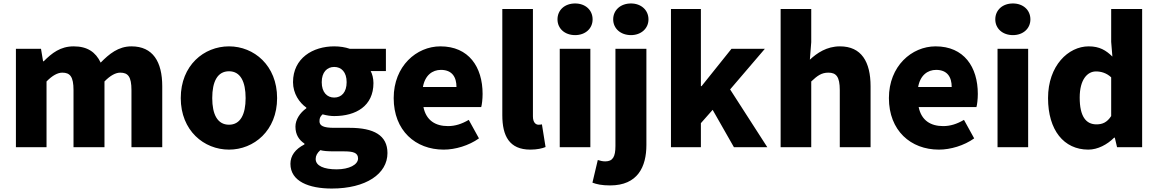

<svg xmlns="http://www.w3.org/2000/svg" viewBox="-20 -851 6694 1110"><path d="M72 0H249V-380C283 -415 314 -431 340 -431C385 -431 405 -408 405 -330V0H584V-380C618 -415 649 -431 675 -431C720 -431 740 -408 740 -330V0H918V-352C918 -494 864 -583 740 -583C664 -583 611 -539 562 -489C533 -550 485 -583 406 -583C329 -583 280 -544 233 -497H229L217 -569H72Z M1304 14C1448 14 1582 -96 1582 -284C1582 -473 1448 -583 1304 -583C1159 -583 1025 -473 1025 -284C1025 -96 1159 14 1304 14ZM1304 -130C1237 -130 1207 -190 1207 -284C1207 -379 1237 -439 1304 -439C1370 -439 1400 -379 1400 -284C1400 -190 1370 -130 1304 -130Z M1898 239C2096 239 2220 154 2220 34C2220 -69 2141 -112 2001 -112H1911C1850 -112 1827 -124 1827 -150C1827 -169 1832 -178 1845 -190C1870 -183 1893 -180 1912 -180C2038 -180 2139 -238 2139 -371C2139 -398 2132 -424 2123 -440H2211V-569H2002C1976 -578 1945 -583 1912 -583C1789 -583 1674 -515 1674 -376C1674 -310 1711 -257 1751 -229V-225C1714 -199 1688 -159 1688 -119C1688 -71 1710 -41 1740 -21V-16C1687 11 1659 49 1659 96C1659 198 1767 239 1898 239ZM1912 -287C1871 -287 1840 -317 1840 -376C1840 -434 1871 -464 1912 -464C1954 -464 1984 -434 1984 -376C1984 -317 1954 -287 1912 -287ZM1926 128C1853 128 1805 108 1805 68C1805 49 1814 33 1832 17C1850 22 1872 24 1913 24H1967C2020 24 2050 31 2050 65C2050 101 1999 128 1926 128Z M2545 14C2612 14 2690 -9 2749 -51L2690 -158C2649 -134 2611 -122 2570 -122C2498 -122 2444 -154 2428 -232H2762C2766 -245 2770 -277 2770 -308C2770 -464 2690 -583 2526 -583C2388 -583 2256 -469 2256 -284C2256 -96 2382 14 2545 14ZM2425 -348C2437 -416 2480 -447 2529 -447C2594 -447 2619 -405 2619 -348Z M3046 14C3085 14 3115 7 3134 -1L3113 -132C3103 -130 3099 -130 3093 -130C3079 -130 3061 -141 3061 -178V-799H2884V-185C2884 -66 2924 14 3046 14Z M3216 0H3393V-569H3216ZM3305 -648C3364 -648 3406 -686 3406 -739C3406 -793 3364 -831 3305 -831C3245 -831 3203 -793 3203 -739C3203 -686 3245 -648 3305 -648Z M3507 221C3667 221 3717 113 3717 -13V-569H3538V-7C3538 55 3523 82 3479 82C3465 82 3451 79 3436 74L3405 205C3429 214 3458 221 3507 221ZM3628 -648C3686 -648 3729 -686 3729 -739C3729 -793 3686 -831 3628 -831C3568 -831 3525 -793 3525 -739C3525 -686 3568 -648 3628 -648Z M3859 0H4032V-139L4100 -216L4223 0H4416L4201 -334L4402 -569H4209L4036 -353H4032V-799H3859Z M4493 0H4670V-380C4705 -413 4729 -431 4769 -431C4814 -431 4835 -408 4835 -330V0H5013V-352C5013 -494 4960 -583 4836 -583C4759 -583 4703 -544 4662 -506L4670 -607V-799H4493Z M5408 14C5475 14 5553 -9 5612 -51L5553 -158C5512 -134 5474 -122 5433 -122C5361 -122 5307 -154 5291 -232H5625C5629 -245 5633 -277 5633 -308C5633 -464 5553 -583 5389 -583C5251 -583 5119 -469 5119 -284C5119 -96 5245 14 5408 14ZM5288 -348C5300 -416 5343 -447 5392 -447C5457 -447 5482 -405 5482 -348Z M5747 0H5924V-569H5747ZM5836 -648C5895 -648 5937 -686 5937 -739C5937 -793 5895 -831 5836 -831C5776 -831 5734 -793 5734 -739C5734 -686 5776 -648 5836 -648Z M6272 14C6326 14 6381 -15 6421 -55H6425L6438 0H6583V-799H6404V-609L6411 -524C6374 -560 6337 -583 6274 -583C6156 -583 6039 -471 6039 -284C6039 -99 6130 14 6272 14ZM6319 -132C6258 -132 6222 -178 6222 -287C6222 -392 6267 -438 6316 -438C6346 -438 6377 -429 6404 -404V-180C6380 -143 6353 -132 6319 -132Z"/></svg>

Font: Noto Sans CJK JP Black
Style: Regular
Weight: 900
Designer: Ryoko NISHIZUKA (kana & ideographs); Paul D. Hunt (Latin, Greek & Cyrillic); Wenlong ZHANG (bopomofo); Sandoll Communica
Foundry: Adobe Systems Incorporated
Version: Version 1.004;PS 1.004;hotconv 1.0.82;makeotf.lib2.5.63406